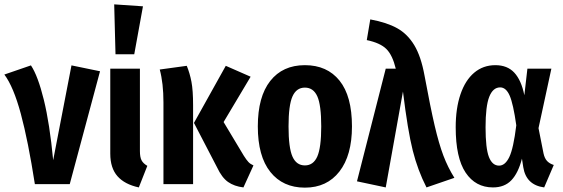

<svg xmlns="http://www.w3.org/2000/svg" viewBox="-32 -845 2583 881"><path d="M212 -110 296 -545 427 -518 288 0H128Q97 -199 63.5 -323Q30 -447 -12 -503L110 -545Q142 -497 169 -387.5Q196 -278 212 -110Z M610 -152Q610 -124 617.5 -109.5Q625 -95 644 -84L605 15Q540 1 507 -36.5Q474 -74 474 -140V-530H610ZM624 -816 584 -596H498L492 -825Z M854 -362V0H718V-375Q718 -463 701 -526L825 -543Q839 -509 846.5 -469.5Q854 -430 854 -362ZM994 -285 1087 -130Q1099 -111 1108 -101.5Q1117 -92 1131 -86L1085 15Q1043 10 1014.5 -10Q986 -30 964 -77L858 -281L1004 -543L1118 -493Z M1583 -265Q1583 -132 1525.5 -58Q1468 16 1367 16Q1266 16 1208.5 -56Q1151 -128 1151 -265Q1151 -401 1208 -473.5Q1265 -546 1367 -546Q1469 -546 1526 -475Q1583 -404 1583 -265ZM1292 -265Q1292 -167 1310 -126.5Q1328 -86 1367 -86Q1406 -86 1424 -127Q1442 -168 1442 -265Q1442 -363 1424 -403Q1406 -443 1367 -443Q1328 -443 1310 -402.5Q1292 -362 1292 -265Z M1916 -498Q1943 -352 1962.5 -268.5Q1982 -185 2002.5 -131Q2023 -77 2053 -29L1925 15Q1885 -63 1862 -154Q1839 -245 1817 -425L1738 15L1606 -13L1738 -530H1784Q1769 -592 1741 -620Q1713 -648 1651 -661L1667 -756Q1743 -742 1790.5 -715.5Q1838 -689 1869 -637.5Q1900 -586 1916 -498Z M2374 -408 2388 -530H2498L2439 -257L2462 -141Q2467 -118 2478.5 -106Q2490 -94 2509 -88L2465 15Q2382 4 2369 -78L2363 -117Q2346 -51 2314.5 -18Q2283 15 2230 15Q2150 15 2104.5 -53Q2059 -121 2059 -261Q2059 -348 2081 -412.5Q2103 -477 2144 -511.5Q2185 -546 2241 -546Q2296 -546 2328 -511.5Q2360 -477 2374 -408ZM2196 -261Q2196 -164 2211.5 -124.5Q2227 -85 2258 -85Q2286 -85 2305 -124.5Q2324 -164 2337 -270Q2323 -369 2306.5 -406.5Q2290 -444 2263 -444Q2230 -444 2213 -401Q2196 -358 2196 -261Z"/></svg>

Font: Fira Sans Compressed SemiBold
Style: Regular
Weight: 600
Width: 1
Designer: bBox Type GmbH & Carrois Corporate GbR & Edenspiekermann AG
Foundry: bBox Type GmbH & Carrois Corporate GbR & Edenspiekermann AG
Version: Version 4.301